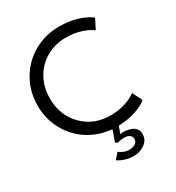

<svg xmlns="http://www.w3.org/2000/svg" viewBox="-206 -798 1042 1135"><g transform="rotate(-30 315.0 -230.0)"><path d="M373.5 -64.5Q431.5 -64.5 478.5 -80.5Q525.5 -96.5 548.5 -116L582.5 -49Q557.5 -27 504.5 -8.5Q451.5 10 384.5 12L367 61Q384.5 56 404.8 58.5Q425 61 442.2 67.5Q459.5 74 470.8 88.8Q482 103.5 482 123Q482 164.5 449 188.2Q416 212 372 212Q339.5 212 311 202.2Q282.5 192.5 267.5 180L300.5 141.5Q311.5 151.5 330 159.2Q348.5 167 367.5 167Q392.5 167 409 156Q425.5 145 425.5 127Q425.5 108.5 412.2 99Q399 89.5 377 89.5Q348 89.5 330.5 96.5L315 87.5L342 11Q253 4 181.2 -42.2Q109.5 -88.5 68.8 -164Q28 -239.5 28 -329Q28 -424 72.8 -502.5Q117.5 -581 196.2 -626.5Q275 -672 371 -672Q442.5 -672 499.2 -653.2Q556 -634.5 582.5 -611L548.5 -544Q525.5 -563.5 478.5 -579.5Q431.5 -595.5 373.5 -595.5Q299.5 -595.5 239.8 -561.5Q180 -527.5 146 -466.8Q112 -406 112 -330.5Q112 -215 186.2 -139.8Q260.5 -64.5 373.5 -64.5Z"/></g></svg>

Font: League Spartan
Style: Regular
Weight: 350
Foundry: The League of Moveable Type
Version: Version 2.002